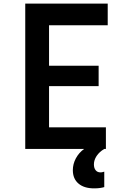

<svg xmlns="http://www.w3.org/2000/svg" viewBox="-20 -820 690 1057"><path d="M119 0V-800H573V-681H250V-458H523V-346H250V-119H563V0ZM498 217Q443 217 412 190.5Q381 164 381 117Q381 83 397.5 52Q414 21 443 0L496 -2L554 0Q527 16 512 38.5Q497 61 497 85Q497 105 506.5 117Q516 129 533 129Q540 129 545 127.5Q550 126 554 125V210Q544 213 530.5 215Q517 217 498 217Z"/></svg>

Font: Martian Mono SemiCondensed Medium
Style: Regular
Weight: 500
Width: 4
Designer: Roman Shamin
Foundry: Evil Martians
Version: Version 1.000